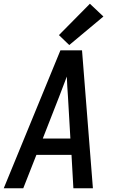

<svg xmlns="http://www.w3.org/2000/svg" viewBox="-26 -1003 622 1023"><path d="M-6 0H98L168 -178H355L365 0H469L411 -735H296ZM202 -265 290 -490Q300 -516 310 -542.5Q320 -569 330 -595Q331 -569 332.5 -542.5Q334 -516 336 -490L349 -265ZM343 -763 525 -915 453 -983 288 -816Z"/></svg>

Font: Iosevka Sparkle Medium
Style: Italic
Weight: 500
Italic angle: -9°
Designer: Belleve Invis
Foundry: Belleve Invis
Version: Version 4.5.0; ttfautohint (v1.8.3)